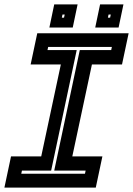

<svg xmlns="http://www.w3.org/2000/svg" viewBox="-37 -851 604 871"><path d="M-17 0 13 -141.5H150L239 -558.5H102L132 -700H546.5L516.5 -558.5H380L291 -141.5H427.5L397.5 0ZM59.5 -63H348.5L351.5 -77H209L325 -624H467.5L470.5 -638H181.5L178.5 -624H311L195 -77H62.5ZM395 -726 417 -831H523L501 -726ZM187 -726 209 -831H315L293 -726ZM243.5 -771H253.5L256.5 -785H246.5ZM452.5 -771H462.5L465.5 -785H455.5Z"/></svg>

Font: Tourney Thin
Style: Bold Italic
Weight: 700
Italic angle: -12°
Version: Version 1.015